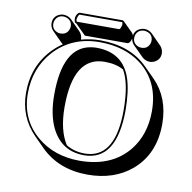

<svg xmlns="http://www.w3.org/2000/svg" viewBox="-91 -876 1036 1034"><g transform="rotate(10 427.5 -359.0)"><path d="M122.1 -703.1Q122.1 -739.3 154.3 -754.4Q166.5 -759.8 179.2 -759.8Q203.6 -758.8 220.7 -743.2L276.9 -686.5Q293 -669.4 293.5 -646.5Q293.5 -644.5 293.5 -643.6Q343.3 -657.7 397 -658.2Q562 -657.7 657.7 -562L714.4 -505.4Q803.2 -415.5 803.7 -272.5Q803.7 -106.4 692.4 -12.7Q598.1 65.9 454.6 66.4Q296.4 65.9 197.3 -32.2L141.1 -88.9Q52.7 -178.7 51.8 -310.1Q51.8 -461.4 151.4 -560.5Q174.8 -584 201.7 -601.6Q197.8 -604.5 194.8 -607.4L138.2 -664.1Q122.6 -681.2 122.1 -703.1ZM440.4 -548.3Q270 -548.3 269.5 -272.5Q269.5 -271 269.5 -270.5Q270 -143.6 317.4 -70.3Q361.3 -43.5 418 -43Q576.7 -43 585.4 -280.8Q585.9 -295.4 585.9 -310.1Q585.4 -455.1 544.4 -524.9Q502.4 -548.3 440.4 -548.3ZM543.5 -668.5H310.5L253.9 -725.1Q250 -726.1 247.6 -727.5Q241.7 -734.4 241.2 -748Q241.2 -768.1 254.4 -781.2Q258.8 -784.7 262.2 -785.2H497.1Q500.5 -784.2 502.9 -782.2L559.1 -726.1Q563 -721.2 564.9 -713.4Q570.8 -746.6 603.5 -756.8Q612.3 -759.8 622.1 -759.8Q646 -758.8 662.6 -743.2L718.8 -686.5Q734.9 -668.9 735.4 -646.5Q735.4 -611.3 703.1 -595.7Q690.9 -590.3 678.7 -590.3Q653.8 -591.3 636.7 -607.4L580.1 -664.1Q566.4 -678.7 564.5 -697.3Q557.1 -669.9 543.5 -668.5ZM486.8 -734.9Q493.7 -738.3 498 -757.3Q498.5 -760.7 499 -763.2Q498.5 -770 496.1 -774.9H262.7Q255.9 -770.5 252 -752Q251.5 -749.5 251 -748Q251.5 -739.7 254.4 -734.9ZM736.8 -329.1Q736.8 -492.7 622.1 -580.1Q532.2 -647.5 397 -647.9Q244.1 -647.9 148.4 -543Q62.5 -447.8 62 -310.1Q62 -167.5 166 -79.1Q260.3 -0.5 397.9 0Q573.7 0 667 -114.7Q736.3 -201.7 736.8 -329.1ZM383.8 -615.2Q531.2 -615.2 574.7 -480Q595.7 -413.1 596.2 -310.1Q594.7 -34.2 418 -33.2Q293.5 -33.2 237.8 -147.5Q203.1 -220.2 203.1 -327.1Q203.1 -590.3 355.5 -612.8Q369.6 -615.2 383.8 -615.2ZM131.8 -703.1Q131.8 -672.9 160.6 -660.6Q169.4 -656.7 179.2 -657.2Q210.9 -657.2 223.1 -685.1Q226.6 -694.3 227.1 -703.1Q227.1 -734.4 197.8 -746.6Q188.5 -750 179.2 -750Q148.4 -750 135.7 -721.7Q131.8 -712.4 131.8 -703.1ZM574.2 -703.1Q574.2 -672.9 603 -660.6Q612.3 -657.2 622.1 -657.2Q652.8 -657.2 665 -684.6Q668.9 -693.8 668.9 -703.1Q668.9 -734.4 640.6 -746.1Q631.3 -749.5 622.1 -750Q589.8 -750 577.6 -721.7Q574.2 -712.4 574.2 -703.1Z"/></g></svg>

Font: Linux Biolinum Shadow O
Style: Bold
Weight: 700
Designer: Philipp H. Poll
Foundry: Philipp H. Poll
Version: Version 0.9.2